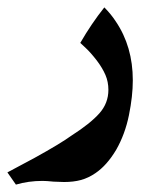

<svg xmlns="http://www.w3.org/2000/svg" viewBox="-80 -282 432 519"><path d="M233 -224Q279 -156 279 -65Q279 -22 268.5 29.5Q258 81 234 123Q209 165 178 186Q159 199 139 204.5Q119 210 93 210L65 209Q45 207 35 207Q-3 207 -37 217L-60 184L13 145Q82 107 114 84Q164 52 188.5 24.5Q213 -3 213 -39Q213 -61 205 -79.5Q197 -98 182 -118Q165 -140 152 -152Q139 -164 137 -166Q167 -218 202 -262Q220 -244 233 -224Z"/></svg>

Font: Mirza SemiBold
Style: Regular
Weight: 600
Designer: Arabic design by Kourosh Beigpour, Latin design by Eduardo Tunni, engineering by Lasse Fister
Version: Version 1.0010g